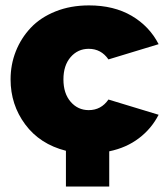

<svg xmlns="http://www.w3.org/2000/svg" viewBox="-20 -556 617 708"><path d="M307.1 -149.9Q353 -149.9 379.9 -189L564.9 -132.8Q538.6 -81.5 492.4 -46.4Q446.3 -11.2 382.8 2V131.8H223.1V0Q127 -24.4 73 -97.2Q19 -169.9 19 -263.2Q19 -317.9 38.3 -366.7Q57.6 -415.5 93.5 -453.6Q129.4 -491.7 184.8 -513.9Q240.2 -536.1 308.1 -536.1Q399.9 -536.1 465.6 -497.6Q531.2 -459 564.9 -393.1L379.9 -336.9Q353 -376 307.1 -376Q267.1 -376 240.5 -345.5Q213.9 -314.9 213.9 -263.2Q213.9 -211.4 240.5 -180.7Q267.1 -149.9 307.1 -149.9Z"/></svg>

Font: Rawline Black
Style: Regular
Weight: 900
Designer: Matt McInerney, Pablo Impallari, Rodrigo Fuenzalida
Foundry: Matt McInerney, Pablo Impallari, Rodrigo Fuenzalida
Version: Version 4.020;PS 004.020;hotconv 1.0.88;makeotf.lib2.5.64775